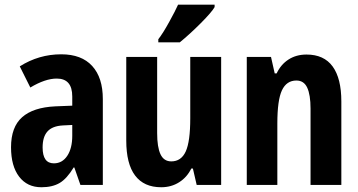

<svg xmlns="http://www.w3.org/2000/svg" viewBox="-20 -786 1520 816"><path d="M321.8 0 295.9 -74.2H293Q264.2 -26.4 233.4 -8.3Q202.6 9.8 155.8 9.8Q95.7 9.8 61.3 -35.2Q26.9 -80.1 26.9 -160.2Q26.9 -246.1 74 -287.8Q121.1 -329.6 214.8 -334L287.1 -336.9V-376Q287.1 -452.1 221.2 -452.1Q172.4 -452.1 108.9 -414.1L64 -503.9Q145 -555.2 240.2 -555.2Q326.7 -555.2 371.8 -505.6Q417 -456.1 417 -365.2V0ZM209 -91.8Q244.6 -91.8 265.9 -123.8Q287.1 -155.8 287.1 -209V-254.9L247.1 -252.9Q202.6 -250.5 181.9 -227.5Q161.1 -204.6 161.1 -159.2Q161.1 -91.8 209 -91.8Z M815.9 0 799.8 -69.8H793Q774.9 -32.7 741.5 -11.5Q708 9.8 665 9.8Q591.8 9.8 554.2 -40Q516.6 -89.8 516.6 -189V-543.9H647.9V-220.2Q647.9 -160.6 662.1 -130.4Q676.3 -100.1 708 -100.1Q750 -100.1 769.3 -142.1Q788.6 -184.1 788.6 -283.2V-543.9H919.9V0ZM652.8 -606V-619.1Q672.9 -645 699.2 -692.9Q725.6 -740.7 736.8 -766.1H892.1V-755.9Q880.4 -734.9 834 -688.2Q787.6 -641.6 744.1 -606Z M1299.8 0V-324.2Q1299.8 -383.3 1285.6 -413.6Q1271.5 -443.8 1239.7 -443.8Q1197.8 -443.8 1178.2 -402.1Q1158.7 -360.4 1158.7 -261.2V0H1028.8V-543.9H1131.8L1147.5 -474.1H1155.8Q1173.3 -511.7 1206.1 -533Q1238.8 -554.2 1282.7 -554.2Q1356.9 -554.2 1393.8 -503.4Q1430.7 -452.6 1430.7 -355V0Z"/></svg>

Font: TypoPRO Open Sans Condensed
Style: Bold
Weight: 700
Width: 3
Foundry: Ascender Corporation
Version: Version 1.11